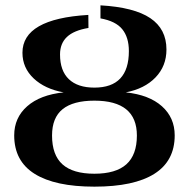

<svg xmlns="http://www.w3.org/2000/svg" viewBox="-20 -696 716 726"><path d="M359.9 -675.8Q487.3 -668.5 548.3 -627.4Q609.4 -586.4 609.4 -508.8Q609.4 -446.3 568.1 -403.3Q526.9 -360.4 455.6 -346.7Q543.9 -337.4 592.3 -294.2Q640.6 -251 640.6 -184.1Q640.6 -87.4 563.7 -38.8Q486.8 9.8 336.9 9.8Q188.5 9.8 111.1 -38.6Q33.7 -86.9 33.7 -184.1Q33.7 -251 82.8 -294.2Q131.8 -337.4 220.7 -346.7Q149.9 -359.4 107.4 -399.4Q64.9 -439.5 64.9 -496.6Q64.9 -625 314 -639.6L314.5 -590.3Q259.3 -581.1 233.2 -556.4Q207 -531.7 207 -490.2Q207 -428.2 240.5 -396.5Q273.9 -364.7 336.9 -364.7Q467.3 -364.7 467.3 -502.9Q467.3 -554.7 442.4 -585.4Q417.5 -616.2 359.9 -626.5ZM336.9 -39.1Q418 -39.1 457.8 -74.7Q497.6 -110.4 497.6 -183.6Q497.6 -315.4 336.9 -315.4Q256.8 -315.4 216.8 -283.2Q176.8 -251 176.8 -183.6Q176.8 -109.9 216.3 -74.5Q255.9 -39.1 336.9 -39.1Z"/></svg>

Font: Tinos
Style: Bold
Weight: 700
Designer: Steve Matteson
Foundry: Monotype Imaging Inc.
Version: Version 1.23